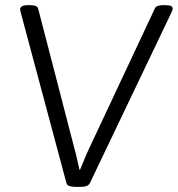

<svg xmlns="http://www.w3.org/2000/svg" viewBox="-20 -722 689 744"><path d="M271 2Q257 2 248 -1.5Q239 -5 237 -14L60 -675Q59 -679 58.5 -682Q58 -685 58 -687Q58 -693 65 -697.5Q72 -702 90 -702H97Q110 -702 118 -699Q126 -696 128 -688L268 -148Q274 -127 278.5 -106Q283 -85 288 -64H290Q299 -85 307.5 -106Q316 -127 326 -148L580 -689Q584 -697 592.5 -699.5Q601 -702 615 -702H619Q635 -702 642 -699Q649 -696 649 -689Q649 -686 648 -683Q647 -680 645 -675L329 -14Q325 -5 316 -1.5Q307 2 293 2Z"/></svg>

Font: Asap Light
Style: Italic
Weight: 300
Italic angle: -6°
Designer: Pablo Cosgaya
Foundry: Omnibus-Type
Version: Version 3.001